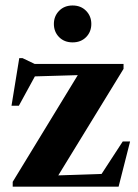

<svg xmlns="http://www.w3.org/2000/svg" viewBox="-20 -698 516 718"><path d="M27.5 0V-18L287 -443.5L355.5 -419.5L64 -411L128 -444.5L50.5 -302.5H23L52 -480.5H64.5L109.5 -459H442V-440.5L179.5 -12L104 -39L388 -48.5L339 -15.5L439 -169H466.5L423.5 0ZM251.5 -539.5Q220.5 -539.5 201 -559.2Q181.5 -579 181.5 -608.5Q181.5 -637.5 201 -657.5Q220.5 -677.5 251.5 -677.5Q282.5 -677.5 302 -657.5Q321.5 -637.5 321.5 -608.5Q321.5 -579 302 -559.2Q282.5 -539.5 251.5 -539.5Z"/></svg>

Font: Newsreader 36pt
Style: Bold
Weight: 700
Designer: Hugues Gentile
Foundry: Production Type
Version: Version 1.003